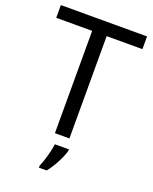

<svg xmlns="http://www.w3.org/2000/svg" viewBox="-169 -807 894 1120"><g transform="rotate(20 278.0 -246.5)"><path d="M323 0V-635H545V-714H10V-635H233V0ZM342 70V61H255C250 104 229 176 214 209V221H262C298 178 333 106 342 70Z"/></g></svg>

Font: Noto Sans Tifinagh Agraw Imazighen
Style: Regular
Weight: 400
Designer: JamraPatel
Foundry: JamraPatel LLC
Version: Version 2.006